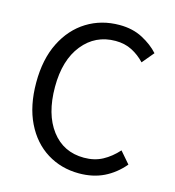

<svg xmlns="http://www.w3.org/2000/svg" viewBox="-112 -840 862 947"><g transform="rotate(15 319.0 -366.5)"><path d="M377 13Q286 13 213.5 -32Q141 -77 99.5 -162Q58 -247 58 -366Q58 -485 100.5 -570Q143 -655 216.5 -700.5Q290 -746 383 -746Q450 -746 501 -719Q552 -692 584 -656L534 -596Q505 -627 468 -646Q431 -665 384 -665Q281 -665 217 -585.5Q153 -506 153 -369Q153 -230 214.5 -149Q276 -68 381 -68Q434 -68 475 -90Q516 -112 551 -151L602 -92Q559 -41 503.5 -14Q448 13 377 13Z"/></g></svg>

Font: Gothic Nguyen
Style: Regular
Weight: 400
Designer: MORI Takayuki
Version: Version 1.220;July 21, 2023;FontCreator 14.0.0.2814 64-bit